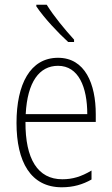

<svg xmlns="http://www.w3.org/2000/svg" viewBox="-20 -877 475 814"><path d="M178 -857H134V-850C166 -802 226 -738 269 -699H294V-709C255 -752 209 -807 178 -857ZM226 -632C108 -632 50 -520 50 -356C50 -191 110 -83 242 -83C291 -83 331 -95 368 -116V-154C324 -128 288 -117 244 -117C140 -117 87 -203 88 -360H386V-393C386 -521 341 -632 226 -632ZM226 -598C313 -598 350 -508 350 -393H89C96 -530 147 -598 226 -598Z"/></svg>

Font: Noto Sans Telugu UI Condensed ExtraLight
Style: Regular
Weight: 200
Width: 3
Designer: Jelle Bosma - Monotype Design Team
Foundry: Monotype Imaging Inc.
Version: Version 2.005